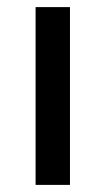

<svg xmlns="http://www.w3.org/2000/svg" viewBox="-20 -520 297 540"><path d="M176.8 -500V0H80.1V-500Z"/></svg>

Font: Quantico
Style: Regular
Weight: 400
Designer: Matt Desmond
Foundry: MADtype
Version: Version 2.002